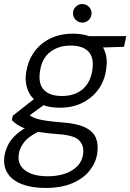

<svg xmlns="http://www.w3.org/2000/svg" viewBox="-53 -700 646 952"><path d="M172 232Q105 232 56.5 213.5Q8 195 -15 159.5Q-38 124 -31 73Q-26 45 -13 18.5Q0 -8 27.5 -33Q55 -58 100 -81L150 -53Q91 -26 67.5 4Q44 34 40 65Q35 99 51 123.5Q67 148 101 161Q135 174 182 174Q257 174 304.5 144.5Q352 115 359 65Q365 22 339.5 -4Q314 -30 233 -35Q177 -39 139 -45.5Q101 -52 76 -61Q51 -70 35 -80.5Q19 -91 6 -104L10 -126L122 -214L183 -193L65 -107L79 -139Q90 -131 100.5 -124Q111 -117 128.5 -111.5Q146 -106 176 -101.5Q206 -97 255 -93Q328 -88 368.5 -68.5Q409 -49 422.5 -16Q436 17 429 61Q423 105 392.5 144.5Q362 184 307 208Q252 232 172 232ZM243 -166Q179 -166 140 -189.5Q101 -213 85 -253.5Q69 -294 77 -344Q86 -399 116 -441.5Q146 -484 195 -508.5Q244 -533 308 -533Q372 -533 411.5 -510Q451 -487 466.5 -446.5Q482 -406 473 -354Q466 -301 436 -258.5Q406 -216 357 -191Q308 -166 243 -166ZM254 -224Q316 -224 355.5 -256.5Q395 -289 405 -353Q414 -415 385.5 -444.5Q357 -474 297 -474Q237 -474 195.5 -442Q154 -410 145 -345Q136 -284 165 -254Q194 -224 254 -224ZM383 -462 372 -521H573L562 -468ZM355 -588Q336 -588 322.5 -601.5Q309 -615 309 -634Q309 -653 322.5 -666.5Q336 -680 355 -680Q374 -680 387.5 -666.5Q401 -653 401 -634Q401 -615 387.5 -601.5Q374 -588 355 -588Z"/></svg>

Font: DM Sans 10pt Light
Style: Italic
Weight: 300
Italic angle: -10°
Version: Version 4.004;gftools[0.9.30]